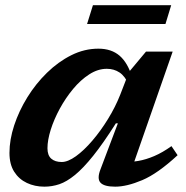

<svg xmlns="http://www.w3.org/2000/svg" viewBox="-20 -688 698 720"><path d="M357 -53.5 422 -225.5H414.5Q367 -150.5 329.5 -103.8Q292 -57 261 -31.8Q230 -6.5 202.5 2.8Q175 12 146.5 12Q110.5 12 80.8 -2Q51 -16 33.2 -44Q15.5 -72 15.5 -114.5Q15.5 -164 33.2 -218Q51 -272 82.5 -323Q114 -374 156.2 -415.2Q198.5 -456.5 247.5 -481Q296.5 -505.5 349 -505.5Q398 -505.5 428.8 -478.8Q459.5 -452 475.5 -398L464 -368.5Q449 -402.5 428.2 -416.2Q407.5 -430 380.5 -430Q347 -430 314.8 -409.2Q282.5 -388.5 254.2 -354.5Q226 -320.5 204.2 -280.5Q182.5 -240.5 170.2 -201.5Q158 -162.5 158 -132Q158 -105.5 172.2 -93Q186.5 -80.5 211.5 -80.5Q234.5 -80.5 264.8 -102.2Q295 -124 326.2 -160.5Q357.5 -197 385 -241.8Q412.5 -286.5 430.5 -332L464 -418.5L527.5 -494.5H627.5L468 -37.5L440.5 -81.5Q469.5 -79.5 498.5 -84.5Q527.5 -89.5 558.5 -102.8Q589.5 -116 623 -140L646 -106Q571.5 -37 513.5 -12.5Q455.5 12 412 12Q370.5 12 356.8 -3Q343 -18 357 -53.5ZM306.5 -598 328.5 -668.5H622L600.5 -598Z"/></svg>

Font: Newsreader 9pt SemiBold
Style: Italic
Weight: 600
Italic angle: -17°
Designer: Hugues Gentile
Foundry: Production Type
Version: Version 1.003